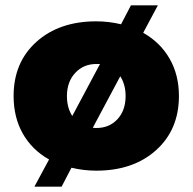

<svg xmlns="http://www.w3.org/2000/svg" viewBox="-20 -620 722 720"><path d="M434 -529 471 -600H572L517 -497Q581 -461 616 -400Q651 -339 651 -260Q651 -134 565.5 -57Q480 20 341 20Q294 20 248 9L211 80H109L164 -22Q100 -58 65.5 -119Q31 -180 31 -260Q31 -386 116.5 -463Q202 -540 341 -540Q388 -540 434 -529ZM231 -260Q231 -216 251 -185L355 -380H341Q293 -380 262 -346.5Q231 -313 231 -260ZM451 -260Q451 -303 431 -334L328 -141Q332 -140 341 -140Q390 -140 420.5 -173Q451 -206 451 -260Z"/></svg>

Font: Metropolitano Black
Style: Regular
Weight: 900
Designer: Fonts by Alex Slobzheninov & Chris M. Simpson / Changes by Cristiano Sobral
Foundry: Fonts by Alex Slobzheninov & Chris M. Simpson / Changes by Cristiano Sobral
Version: Version 1.00;August 30, 2020;FontCreator 13.0.0.2681 64-bit